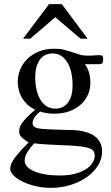

<svg xmlns="http://www.w3.org/2000/svg" viewBox="-20 -697 540 934"><path d="M481.9 -407.7Q481.9 -405.3 481 -398.7Q480 -392.1 477.5 -388.7Q475.1 -386.7 470.9 -386Q466.8 -385.3 461.9 -384.8Q456.5 -384.3 450.2 -384.8H393.1Q405.8 -367.7 412.6 -345.5Q419.4 -323.2 419.4 -295.4Q419.9 -264.6 408.2 -237.3Q396.5 -210 373.8 -189.2Q351.1 -168.5 318.4 -156.2Q285.6 -144 243.7 -144Q226.6 -144 209.5 -146.5Q192.4 -148.9 175.3 -154.3Q165.5 -147 156.7 -137.2Q147.9 -127.4 143.1 -117.4Q138.2 -107.4 138.4 -97.9Q138.7 -88.4 146 -81.5Q148.9 -78.6 153.1 -76.7Q157.2 -74.7 164.6 -73Q171.9 -71.3 183.6 -70.1Q195.3 -68.8 213.6 -68.1Q231.9 -67.4 258.1 -66.4Q284.2 -65.4 320.3 -64.5Q329.1 -64.5 344 -63.7Q358.9 -63 376.5 -59.8Q394 -56.6 411.6 -50Q429.2 -43.5 443.8 -32Q458.5 -20.5 467.5 -2.4Q476.6 15.6 476.6 41.5Q476.6 75.2 457.5 106.7Q438.5 138.2 404.8 162.8Q371.1 187.5 325.4 202.1Q279.8 216.8 226.1 216.8Q189 216.8 153.6 208.5Q118.2 200.2 90.8 187Q63.5 173.8 46.6 157Q29.8 140.1 29.8 123Q29.8 113.3 33.9 102.1Q38.1 90.8 48.1 76.2Q58.1 61.5 75.4 42Q92.8 22.5 119.1 -3.9Q96.7 -18.1 85 -29.3Q73.2 -40.5 73.2 -57.6Q73.2 -66.4 75.9 -75.9Q78.6 -85.4 86.9 -97.7Q95.2 -109.9 110.6 -126Q126 -142.1 151.4 -163.6Q129.9 -172.9 114 -187.7Q98.1 -202.6 87.4 -220.5Q76.7 -238.3 71.5 -258.5Q66.4 -278.8 66.4 -299.3Q66.4 -330.6 78.6 -359.6Q90.8 -388.7 113.5 -410.9Q136.2 -433.1 169.4 -446.5Q202.6 -460 244.1 -460Q272.9 -460 293.5 -454.6Q314 -449.2 331.3 -443.1Q348.6 -437 366.2 -431.6Q383.8 -426.3 406.7 -426.3Q421.9 -426.3 431.9 -427Q441.9 -427.7 449.2 -428.2Q456.5 -428.7 462.4 -428.7Q468.8 -428.7 475.6 -427.2Q481.9 -425.8 481.9 -407.7ZM333 -282.7Q333 -317.4 326.4 -345.7Q319.8 -374 307.1 -394.3Q294.4 -414.6 276.6 -425.8Q258.8 -437 235.8 -437Q218.3 -437 202.9 -430.4Q187.5 -423.8 176 -409.4Q164.6 -395 158 -373Q151.4 -351.1 151.4 -320.3Q151.4 -287.1 158 -259.3Q164.6 -231.4 177 -211.2Q189.5 -190.9 207.5 -179.7Q225.6 -168.5 249 -168.5Q266.6 -168.5 282 -175Q297.4 -181.6 308.8 -195.6Q320.3 -209.5 326.7 -231Q333 -252.4 333 -282.7ZM440.9 59.6Q440.9 47.9 435.8 39.3Q430.7 30.8 416.7 25.1Q402.8 19.5 378.7 16.1Q354.5 12.7 315.9 10.7Q260.7 8.3 218.3 6.3Q175.8 4.4 146 0Q125 24.4 112.5 43.7Q100.1 63 100.1 85.4Q100.1 101.1 112.3 114Q124.5 127 147 136.5Q169.4 146 200.4 151.4Q231.4 156.7 269 156.7Q313 156.7 345.2 148.2Q377.4 139.6 398.7 125.7Q419.9 111.8 430.4 94.5Q440.9 77.1 440.9 59.6ZM371.6 -508.8 249 -613.3 127 -508.8H92.3L218.3 -676.8H280.8L406.2 -508.8Z"/></svg>

Font: Doulos SIL Compact
Style: Regular
Weight: 400
Designer: Walt Agee, Victor Gaultney, Peter Martin, Debbi Hosken
Foundry: SIL International
Version: Version 4.110; 2011; Maintenance release ; LnSpcTght